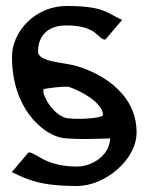

<svg xmlns="http://www.w3.org/2000/svg" viewBox="-20 -610 498 641"><path d="M19 -35 25 -33C72 -10 116 11 237 11C330 11 436 -76 436 -168C436 -309 298 -374 226 -392C187 -402 107 -404 107 -438C107 -497 148 -526 202 -525C305 -525 306 -479 330 -478H332L388 -544L382 -546C336 -569 320 -590 202 -590C99 -590 20 -506 20 -420C20 -253 117 -165 185 -150C227 -143 321 -147 348 -148C345 -89 286 -54 237 -54C133 -54 102 -99 78 -101H75ZM125 -310C125 -312 126 -312 127 -313C134 -314 187 -323 209 -320C240 -311 323 -270 324 -226C319 -214 235 -210 201 -216C155 -228 121 -292 125 -310Z"/></svg>

Font: Charger Sport
Style: DfBdNrw
Weight: 400
Designer: Jasper
Foundry: Cannot Into Space Fonts
Version: Version 1.1